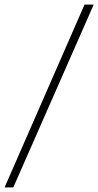

<svg xmlns="http://www.w3.org/2000/svg" viewBox="-32 -763 429 838"><path d="M-12 55 337 -743H377L26 55Z"/></svg>

Font: Saira Expanded Thin
Style: Regular
Weight: 250
Width: 7
Designer: Hector Gatti with collaboration of the Omnibus-Type team
Foundry: Omnibus-Type
Version: Version 1.101